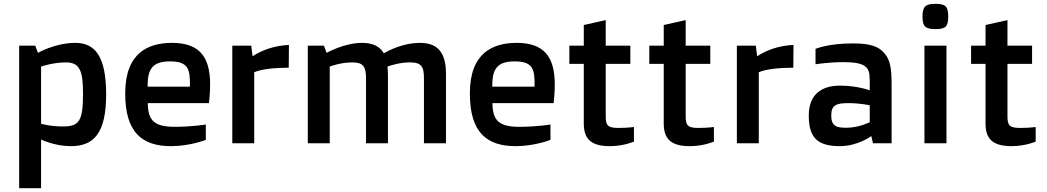

<svg xmlns="http://www.w3.org/2000/svg" viewBox="-20 -756 5524 1013"><path d="M196.8 -20C196.8 -20 267.1 15.1 354 15.1C475.1 15.1 540 -53.2 540 -257.8C540 -450.2 486.8 -529.8 377.9 -529.8C270 -529.8 180.2 -477.1 180.2 -477.1L166 -515.1H81.1V236.8H196.8ZM196.8 -103V-404.8C196.8 -404.8 259.8 -426.8 327.1 -426.8C401.9 -426.8 418 -381.8 418 -261.2C418 -113.8 396 -88.9 311 -88.9C243.2 -88.9 196.8 -103 196.8 -103Z M640.6 -263.2C640.6 -57.1 729.5 15.1 882.8 15.1C982.9 15.1 1065.9 -18.1 1065.9 -18.1V-99.1C1065.9 -99.1 992.7 -86.9 901.9 -86.9C793.9 -86.9 760.7 -120.1 759.8 -211.9H1082.5C1102.5 -393.1 1082.5 -529.8 887.7 -529.8C762.7 -529.8 640.6 -478 640.6 -263.2ZM758.8 -298.8C758.8 -386.2 778.8 -432.1 877 -432.1C974.6 -432.1 983.9 -390.1 981.9 -298.8Z M1205.6 0H1321.3V-375C1363.3 -392.1 1422.4 -397.9 1503.4 -398.9L1504.4 -519C1426.3 -515.1 1363.3 -492.2 1312.5 -459L1305.7 -515.1H1205.6Z M1604 0H1719.7V-404.8C1719.7 -404.8 1774.9 -426.8 1838.9 -426.8C1896 -426.8 1911.1 -404.8 1911.1 -342.8V0H2026.9V-355C2026.9 -366.7 2026.4 -387.7 2024.4 -404.8C2047.4 -413.1 2092.8 -426.8 2142.1 -426.8C2204.1 -426.8 2216.8 -404.8 2216.8 -342.8V0H2333V-365.2C2333 -477.1 2291 -529.8 2195.8 -529.8C2109.9 -529.8 2038.1 -493.2 2004.9 -475.1C1983.9 -511.2 1946.8 -529.8 1890.1 -529.8C1795.9 -529.8 1703.1 -477.1 1703.1 -477.1L1689 -515.1H1604Z M2459 -263.2C2459 -57.1 2547.9 15.1 2701.2 15.1C2801.3 15.1 2884.3 -18.1 2884.3 -18.1V-99.1C2884.3 -99.1 2811 -86.9 2720.2 -86.9C2612.3 -86.9 2579.1 -120.1 2578.1 -211.9H2900.9C2920.9 -393.1 2900.9 -529.8 2706.1 -529.8C2581.1 -529.8 2459 -478 2459 -263.2ZM2577.1 -298.8C2577.1 -386.2 2597.2 -432.1 2695.3 -432.1C2793 -432.1 2802.2 -390.1 2800.3 -298.8Z M3060.1 -105C3060.1 -23.9 3096.7 15.1 3197.8 15.1C3270 15.1 3324.7 -8.8 3324.7 -8.8V-85.9C3324.7 -85.9 3293 -81.1 3241.7 -81.1C3187 -81.1 3175.8 -94.2 3175.8 -142.1V-418.9H3305.7V-515.1H3175.8V-649.9L3060.1 -624V-515.1H2983.9V-418.9H3060.1Z M3481.9 -105C3481.9 -23.9 3518.6 15.1 3619.6 15.1C3691.9 15.1 3746.6 -8.8 3746.6 -8.8V-85.9C3746.6 -85.9 3714.8 -81.1 3663.6 -81.1C3608.9 -81.1 3597.7 -94.2 3597.7 -142.1V-418.9H3727.5V-515.1H3597.7V-649.9L3481.9 -624V-515.1H3405.8V-418.9H3481.9Z M3867.7 0H3983.4V-375C4025.4 -392.1 4084.5 -397.9 4165.5 -398.9L4166.5 -519C4088.4 -515.1 4025.4 -492.2 3974.6 -459L3967.8 -515.1H3867.7Z M4247.1 -146C4247.1 -28.8 4293.9 15.1 4411.1 15.1C4506.8 15.1 4577.1 -38.1 4577.1 -38.1L4585.9 0H4684.1V-312C4684.1 -399.9 4675.3 -439.9 4647.9 -473.1C4615.2 -513.2 4568.8 -526.9 4479 -526.9C4346.2 -526.9 4282.7 -498 4282.7 -498V-417C4282.7 -417 4355.5 -428.2 4428.7 -428.2C4486.8 -428.2 4522 -421.9 4543 -407.2C4563 -392.1 4568.8 -375 4568.8 -327.1V-279.3C4568.8 -279.3 4504.9 -304.2 4412.1 -304.2C4320.3 -304.2 4247.1 -263.2 4247.1 -146ZM4365.7 -146C4365.7 -203.1 4393.6 -211.9 4458 -211.9C4516.1 -211.9 4568.8 -200.7 4568.8 -200.7V-111.3C4568.8 -111.3 4511.7 -82 4445.8 -82C4395.5 -82 4365.7 -88.9 4365.7 -146Z M4915.5 -602.5C4968.8 -602.5 4982.9 -615.7 4982.9 -668.5C4982.9 -721.7 4968.8 -735.8 4915.5 -735.8C4862.8 -735.8 4847.2 -721.7 4847.2 -668.5C4847.2 -615.7 4862.8 -602.5 4915.5 -602.5ZM4857.4 0H4973.6V-515.1H4857.4Z M5179.7 -105C5179.7 -23.9 5216.3 15.1 5317.4 15.1C5389.6 15.1 5444.3 -8.8 5444.3 -8.8V-85.9C5444.3 -85.9 5412.6 -81.1 5361.3 -81.1C5306.6 -81.1 5295.4 -94.2 5295.4 -142.1V-418.9H5425.3V-515.1H5295.4V-649.9L5179.7 -624V-515.1H5103.5V-418.9H5179.7Z"/></svg>

Font: Doppio One
Style: Regular
Weight: 400
Designer: Szymon Celej
Foundry: Sorkin Type Co
Version: Version 1.002